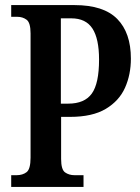

<svg xmlns="http://www.w3.org/2000/svg" viewBox="-20 -734 549 754"><path d="M24 0V-46H45Q69 -46 84.5 -58Q100 -70 100 -115V-603Q100 -645 84.5 -656.5Q69 -668 48 -668H24V-714H273Q387 -714 440.5 -659.5Q494 -605 494 -504Q494 -441 471 -389.5Q448 -338 395.5 -306.5Q343 -275 255 -275H220V-110Q220 -68 235.5 -57Q251 -46 273 -46H308V0ZM248 -327Q312 -327 340.5 -366.5Q369 -406 369 -500Q369 -582 343 -622Q317 -662 260 -662H219V-327Z"/></svg>

Font: Noto Serif ExtraCondensed SemiBold
Style: Regular
Weight: 600
Width: 2
Designer: Monotype Design Team
Foundry: Monotype Imaging Inc.
Version: Version 2.015; ttfautohint (v1.8.4.7-5d5b)